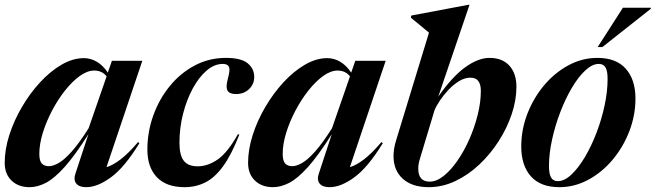

<svg xmlns="http://www.w3.org/2000/svg" viewBox="-22 -764 2719 796"><path d="M290.5 -43.5 344.5 -207.5Q288 -118.5 245.5 -71.2Q203 -24 168.2 -6Q133.5 12 100.5 12Q54.5 12 26 -15.2Q-2.5 -42.5 -2.5 -89Q-2.5 -144 16.5 -203.8Q35.5 -263.5 68.8 -320.2Q102 -377 144.2 -422.8Q186.5 -468.5 233.2 -495.8Q280 -523 326 -523Q353.5 -523 379 -508.2Q404.5 -493.5 425 -463L442 -512H568L419.5 -71Q444.5 -78 477 -102.5Q509.5 -127 550.5 -175L556 -170.5Q494.5 -70 438.2 -29Q382 12 335.5 12Q306 12 294 -3.2Q282 -18.5 290.5 -43.5ZM141 -126Q141 -97.5 151.2 -86.2Q161.5 -75 181.5 -75Q197.5 -75 220.5 -87.8Q243.5 -100.5 274.2 -134.5Q305 -168.5 345.5 -232.5L420 -447.5Q409 -461 396.2 -466.2Q383.5 -471.5 368.5 -471.5Q340 -471.5 308.5 -448.8Q277 -426 247.2 -388.2Q217.5 -350.5 193.5 -304.8Q169.5 -259 155.2 -212.5Q141 -166 141 -126Z M901.5 -499Q867 -499 835 -471.8Q803 -444.5 777.5 -397.8Q752 -351 737 -292.5Q722 -234 722 -172Q722 -120.5 740 -97.5Q758 -74.5 797 -74.5Q840 -74.5 881 -103.2Q922 -132 964 -207L970.5 -206.5Q937.5 -122 902.8 -74.5Q868 -27 828.8 -7.5Q789.5 12 743.5 12Q667.5 12 628.2 -29.5Q589 -71 589 -143.5Q589 -217 613.5 -285.2Q638 -353.5 682.2 -407.5Q726.5 -461.5 785.8 -492.8Q845 -524 914.5 -524Q978 -524 1005 -501.5Q1032 -479 1032 -445Q1032 -415.5 1010.8 -394.8Q989.5 -374 956 -374Q930 -374 921.5 -388.2Q913 -402.5 923 -439Q933 -475 927.2 -487Q921.5 -499 901.5 -499Z M1299.5 -43.5 1353.5 -207.5Q1297 -118.5 1254.5 -71.2Q1212 -24 1177.2 -6Q1142.5 12 1109.5 12Q1063.5 12 1035 -15.2Q1006.5 -42.5 1006.5 -89Q1006.5 -144 1025.5 -203.8Q1044.5 -263.5 1077.8 -320.2Q1111 -377 1153.2 -422.8Q1195.5 -468.5 1242.2 -495.8Q1289 -523 1335 -523Q1362.5 -523 1388 -508.2Q1413.5 -493.5 1434 -463L1451 -512H1577L1428.5 -71Q1453.5 -78 1486 -102.5Q1518.5 -127 1559.5 -175L1565 -170.5Q1503.5 -70 1447.2 -29Q1391 12 1344.5 12Q1315 12 1303 -3.2Q1291 -18.5 1299.5 -43.5ZM1150 -126Q1150 -97.5 1160.2 -86.2Q1170.5 -75 1190.5 -75Q1206.5 -75 1229.5 -87.8Q1252.5 -100.5 1283.2 -134.5Q1314 -168.5 1354.5 -232.5L1429 -447.5Q1418 -461 1405.2 -466.2Q1392.5 -471.5 1377.5 -471.5Q1349 -471.5 1317.5 -448.8Q1286 -426 1256.2 -388.2Q1226.5 -350.5 1202.5 -304.8Q1178.5 -259 1164.2 -212.5Q1150 -166 1150 -126Z M1756.5 -628.5Q1742.5 -640 1723 -656.5Q1703.5 -673 1681.5 -690.5L1683 -699.5L1919 -744H1924.5L1795 -363.5Q1853.5 -447 1907.2 -485.5Q1961 -524 2007.5 -524Q2060.5 -524 2089.8 -491.8Q2119 -459.5 2119 -404Q2119 -349 2099.5 -290.8Q2080 -232.5 2045.2 -178.5Q2010.5 -124.5 1964.8 -81.5Q1919 -38.5 1865.5 -13.2Q1812 12 1755.5 12Q1686.5 12 1648 -22.8Q1609.5 -57.5 1609.5 -116.5Q1609.5 -148 1620 -181.5ZM1718.5 -104.5Q1712 -83 1712 -65Q1712 -11 1759.5 -11Q1787.5 -11 1817.2 -34.5Q1847 -58 1874.5 -97.8Q1902 -137.5 1923.8 -186.8Q1945.5 -236 1958.5 -288.2Q1971.5 -340.5 1971.5 -388Q1971.5 -413.5 1961.2 -427.8Q1951 -442 1928.5 -442Q1905 -442 1881.5 -427.8Q1858 -413.5 1837.5 -391.8Q1817 -370 1801.8 -347.2Q1786.5 -324.5 1779.5 -307Z M2454.5 -524Q2532.5 -524 2572.5 -479Q2612.5 -434 2612.5 -355Q2612.5 -286 2587.2 -220.2Q2562 -154.5 2518 -102Q2474 -49.5 2417 -18.8Q2360 12 2297 12Q2219 12 2179 -33Q2139 -78 2139 -157Q2139 -226 2164.2 -291.8Q2189.5 -357.5 2233.5 -410Q2277.5 -462.5 2334.5 -493.2Q2391.5 -524 2454.5 -524ZM2290.5 -13Q2318 -13 2346.8 -40Q2375.5 -67 2402.5 -112.2Q2429.5 -157.5 2450.8 -213Q2472 -268.5 2484.5 -326.5Q2497 -384.5 2497 -436.5Q2497 -469.5 2488.5 -484.2Q2480 -499 2460.5 -499Q2433.5 -499 2404.5 -472Q2375.5 -445 2348.8 -399.8Q2322 -354.5 2300.8 -299Q2279.5 -243.5 2266.8 -185.5Q2254 -127.5 2254 -75.5Q2254 -42.5 2262.8 -27.8Q2271.5 -13 2290.5 -13ZM2456 -569 2560.5 -732H2676.5L2676 -727.5L2475.5 -569Z"/></svg>

Font: Newsreader Display SemiBold
Style: Italic
Weight: 600
Italic angle: -17°
Designer: Hugues Gentile
Foundry: Production Type
Version: Version 1.001